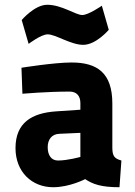

<svg xmlns="http://www.w3.org/2000/svg" viewBox="-20 -773 568 805"><path d="M451 -339C451 -467 388 -511 280 -511C207 -511 70 -489 70 -489L74 -380C74 -380 178 -389 272 -389C301 -389 317 -371 317 -341V-313L214 -306C114 -299 45 -259 45 -152C45 -52 114 12 203 12C272 12 337 -22 337 -22C369 -1 403 12 481 12L489 -100C461 -108 451 -117 451 -154ZM317 -216V-115C317 -115 264 -100 223 -100C196 -100 180 -121 180 -156C180 -188 197 -211 229 -212ZM407 -749C407 -749 351 -710 325 -710C297 -710 239 -753 178 -753C125 -753 71 -689 71 -689L100 -589C100 -589 152 -629 180 -629C213 -629 277 -585 329 -585C383 -585 436 -648 436 -648Z"/></svg>

Font: TitilliumMaps29L
Style: 999 wt
Weight: 900
Designer: Campivisivi
Foundry: Accademia di Belle Arti di Urbino and students of MA course of Visual design